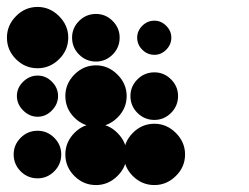

<svg xmlns="http://www.w3.org/2000/svg" viewBox="-24 -524 711 548"><path d="M416.7 -170.8Q451.7 -170.8 477.9 -144.6Q504.2 -118.3 504.2 -83.3Q504.2 -47.5 477.9 -21.7Q451.7 4.2 416.7 4.2Q380.8 4.2 355 -21.7Q329.2 -47.5 329.2 -83.3Q329.2 -118.3 355 -144.6Q380.8 -170.8 416.7 -170.8ZM250 -170.8Q285 -170.8 311.2 -144.6Q337.5 -118.3 337.5 -83.3Q337.5 -47.5 311.2 -21.7Q285 4.2 250 4.2Q214.2 4.2 188.3 -21.7Q162.5 -47.5 162.5 -83.3Q162.5 -118.3 188.3 -144.6Q214.2 -170.8 250 -170.8ZM83.3 -150.8Q110.8 -150.8 130.8 -130.8Q150.8 -110.8 150.8 -83.3Q150.8 -55 130.8 -35Q110.8 -15 83.3 -15Q55 -15 35 -35Q15 -55 15 -83.3Q15 -110.8 35 -130.8Q55 -150.8 83.3 -150.8ZM416.7 -317.5Q444.2 -317.5 464.2 -297.5Q484.2 -277.5 484.2 -250Q484.2 -221.7 464.2 -201.7Q444.2 -181.7 416.7 -181.7Q388.3 -181.7 368.3 -201.7Q348.3 -221.7 348.3 -250Q348.3 -277.5 368.3 -297.5Q388.3 -317.5 416.7 -317.5ZM250 -337.5Q285 -337.5 311.2 -311.2Q337.5 -285 337.5 -250Q337.5 -214.2 311.2 -188.3Q285 -162.5 250 -162.5Q214.2 -162.5 188.3 -188.3Q162.5 -214.2 162.5 -250Q162.5 -285 188.3 -311.2Q214.2 -337.5 250 -337.5ZM42.1 -290.8Q60 -308.3 83.3 -308.3Q106.7 -308.3 124.2 -290.8Q141.7 -273.3 141.7 -250Q141.7 -226.7 124.2 -208.8Q106.7 -190.8 83.3 -190.8Q60 -190.8 42.1 -208.8Q24.2 -226.7 24.2 -250Q24.2 -273.3 42.1 -290.8ZM416.7 -465Q435.8 -465 450.4 -450.4Q465 -435.8 465 -416.7Q465 -396.7 450.4 -382.1Q435.8 -367.5 416.7 -367.5Q396.7 -367.5 382.1 -382.1Q367.5 -396.7 367.5 -416.7Q367.5 -435.8 382.1 -450.4Q396.7 -465 416.7 -465ZM250 -484.2Q277.5 -484.2 297.5 -464.2Q317.5 -444.2 317.5 -416.7Q317.5 -388.3 297.5 -368.3Q277.5 -348.3 250 -348.3Q221.7 -348.3 201.7 -368.3Q181.7 -388.3 181.7 -416.7Q181.7 -444.2 201.7 -464.2Q221.7 -484.2 250 -484.2ZM83.3 -504.2Q118.3 -504.2 144.6 -477.9Q170.8 -451.7 170.8 -416.7Q170.8 -380.8 144.6 -355Q118.3 -329.2 83.3 -329.2Q47.5 -329.2 21.7 -355Q-4.2 -380.8 -4.2 -416.7Q-4.2 -451.7 21.7 -477.9Q47.5 -504.2 83.3 -504.2Z"/></svg>

Font: 0xA000-Dots-Mono
Style: Dots-Mono
Weight: 400
Version: Version 0.1